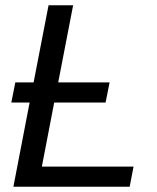

<svg xmlns="http://www.w3.org/2000/svg" viewBox="-20 -708 596 728"><path d="M38.1 -395.5H107.4L164.1 -688H257.3L200.7 -395.5H395.5L380.4 -319.3H185.5L138.7 -76.2H486.3L471.7 0H30.8L92.3 -319.3H22.9Z"/></svg>

Font: Liberation Sans
Style: Italic
Weight: 400
Italic angle: -12°
Designer: Steve Matteson
Foundry: Ascender Corporation
Version: Version 2.1.5